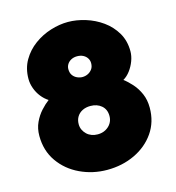

<svg xmlns="http://www.w3.org/2000/svg" viewBox="-107 -801 826 903"><g transform="rotate(-15 305.5 -350.0)"><path d="M573 -221Q573 -152 537 -100Q501 -48 440 -19Q379 10 305 10Q235 10 173.5 -19Q112 -48 74.5 -101.5Q37 -155 37 -227Q37 -263 50.5 -292Q64 -321 84 -343Q104 -365 123 -379Q104 -391 89 -410Q74 -429 65.5 -452.5Q57 -476 57 -499Q57 -550 80 -589.5Q103 -629 140 -656Q177 -683 220.5 -696.5Q264 -710 305 -710Q346 -710 390 -696.5Q434 -683 471 -656.5Q508 -630 531 -591Q554 -552 554 -501Q554 -478 545 -454Q536 -430 521 -410Q506 -390 487 -379Q507 -364 527 -341.5Q547 -319 560 -289Q573 -259 573 -221ZM380 -232Q380 -249 374.5 -261.5Q369 -274 358.5 -283Q348 -292 334.5 -296.5Q321 -301 305 -301Q283 -301 266 -292.5Q249 -284 239.5 -268.5Q230 -253 230 -232Q230 -217 236 -204.5Q242 -192 252 -182.5Q262 -173 275.5 -168Q289 -163 305 -163Q327 -163 344 -172.5Q361 -182 370.5 -197.5Q380 -213 380 -232ZM250 -495Q250 -477 258 -465.5Q266 -454 279 -448Q292 -442 305 -442Q319 -442 331.5 -448Q344 -454 352.5 -465.5Q361 -477 361 -495Q361 -508 354 -519Q347 -530 334.5 -536.5Q322 -543 305 -543Q289 -543 276.5 -536.5Q264 -530 257 -519Q250 -508 250 -495Z"/></g></svg>

Font: Raleway Thin Black
Style: Regular
Weight: 900
Version: Version 4.026